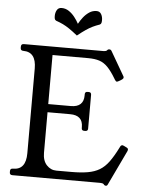

<svg xmlns="http://www.w3.org/2000/svg" viewBox="-58 -904 741 963"><g transform="rotate(5 312.0 -422.5)"><path d="M599 -188Q610 -183 604 -170L521 4Q518 12 511 12Q508 12 503 9L499 4Q496 2 492.5 1Q489 0 481 0H40Q26 0 26 -13V-20Q26 -33 40 -33H41Q105 -33 105 -116V-543Q105 -626 40 -626Q26 -626 26 -640V-646Q26 -660 40 -660H440Q452 -660 457 -664L462 -669Q464 -671 470 -671Q477 -671 481 -664L550 -545Q553 -541 553 -537Q553 -531 546 -526L531 -517Q524 -513 521 -513Q516 -513 511 -521L508 -526Q486 -563 466.5 -583Q447 -603 424 -610.5Q401 -618 367 -618H188V-371H302Q334 -371 350 -386Q366 -401 366 -430V-436Q366 -449 379 -449H385Q398 -449 398 -436V-266Q398 -253 385 -253H379Q366 -253 366 -266V-271Q366 -330 302 -330H188V-126Q188 -86 208.5 -64Q229 -42 258 -42H333Q381 -42 415.5 -48Q450 -54 475 -69Q500 -84 520.5 -112Q541 -140 563 -184L566 -190Q568 -195 573 -197Q578 -199 585 -195ZM301 -785Q310 -802 323 -818.5Q336 -835 352.5 -846Q369 -857 389 -857Q405 -857 412.5 -844Q420 -831 420 -814Q420 -806 418.5 -800Q417 -794 411 -791Q391 -784 375.5 -776.5Q360 -769 343 -757.5Q326 -746 301 -726Q276 -746 259 -757.5Q242 -769 226.5 -776.5Q211 -784 191 -791Q185 -794 183.5 -800Q182 -806 182 -814Q182 -831 189.5 -844Q197 -857 213 -857Q233 -857 249.5 -846Q266 -835 279 -818.5Q292 -802 301 -785Z"/></g></svg>

Font: Young Serif Light
Style: Regular
Weight: 300
Designer: Bastien Sozeau
Foundry: NBR — Bastien Sozeau
Version: Version 5.001